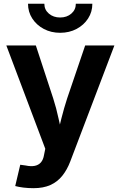

<svg xmlns="http://www.w3.org/2000/svg" viewBox="-20 -777 631 1004"><path d="M59.6 195.8 85.9 84.5 114.3 88.4Q141.1 94.2 161.4 90.3Q181.6 86.4 194.1 72Q206.5 57.6 210.4 32.2L216.8 1L13.2 -539.1H167.5L258.3 -262.2Q274.9 -210.4 285.9 -158.4Q296.9 -106.4 310.1 -50.8H274.9Q288.1 -106.4 301.3 -158.7Q314.5 -210.9 331.1 -262.2L425.3 -539.1H578.1L347.2 67.9Q330.6 111.3 305.4 142.6Q280.3 173.8 243.7 190.4Q207 207 155.3 207Q127.4 207 102.3 203.9Q77.1 200.7 59.6 195.8ZM294.4 -605.5Q247.1 -605.5 209 -625.7Q170.9 -646 148.7 -680.4Q126.5 -714.8 126.5 -757.3H211.9Q211.9 -726.1 235.6 -705.8Q259.3 -685.5 294.4 -685.5Q329.6 -685.5 353 -705.8Q376.5 -726.1 376.5 -757.3H462.9Q462.9 -714.8 440.7 -680.4Q418.5 -646 380.4 -625.7Q342.3 -605.5 294.4 -605.5Z"/></svg>

Font: Inter 18pt
Style: Bold
Weight: 700
Designer: Rasmus Andersson
Foundry: rsms
Version: Version 4.001;git-66647c0bb